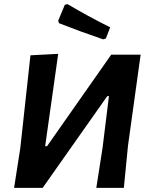

<svg xmlns="http://www.w3.org/2000/svg" viewBox="-20 -907 726 927"><path d="M306 -887Q402 -830 512 -775L491 -721L478 -717Q361 -757 265 -795L261 -807L293 -884ZM48 0 78 -192 127 -640 261 -647 198 -201H207L517 -643H659L598 -204L578 0H445L475 -192L506 -443H498L186 0Z"/></svg>

Font: Alegreya Sans SC
Style: Bold Italic
Weight: 700
Italic angle: -7°
Designer: Juan Pablo del Peral
Foundry: Huerta Tipografica
Version: Version 2.007